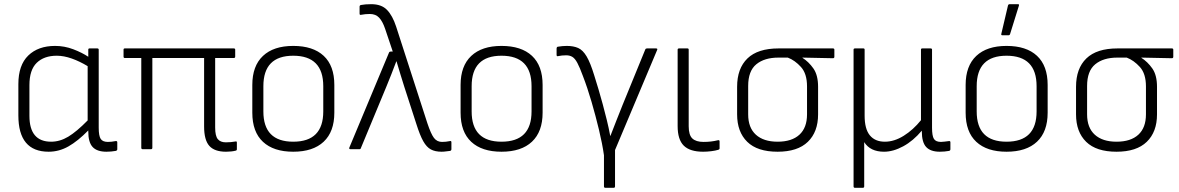

<svg xmlns="http://www.w3.org/2000/svg" viewBox="-20 -715 5650 920"><path d="M213 12Q68 12 68 -162V-312Q68 -403 115.5 -449Q163 -495 244 -495Q289 -495 331 -479Q373 -463 403 -443V-477Q403 -483 409 -483H446Q453 -483 453 -477V-103Q453 -64 462.5 -49.5Q472 -35 497 -35Q505 -35 515 -36Q525 -37 534 -39Q542 -40 542 -33V0Q542 6 535 8Q513 12 490 12Q445 12 424 -10.5Q403 -33 403 -85V-90Q353 -39 308 -13.5Q263 12 213 12ZM121 -160Q121 -36 225 -36Q267 -36 307 -60Q347 -84 400 -138V-398Q362 -421 324 -434.5Q286 -448 252 -448Q191 -448 156 -414Q121 -380 121 -307Z M1063 12Q1008 12 983 -16Q958 -44 958 -109V-437H710V-7Q710 0 703 0H664Q657 0 657 -7V-437H578Q572 -437 572 -444V-477Q572 -483 578 -483H1100Q1107 -483 1107 -477V-444Q1107 -437 1100 -437H1011V-104Q1011 -64 1023.5 -48.5Q1036 -33 1062 -33Q1074 -33 1086 -34Q1098 -35 1108 -37Q1115 -39 1115 -32V0Q1115 6 1109 7Q1089 12 1063 12Z M1385 12Q1291 12 1240 -35.5Q1189 -83 1189 -175V-308Q1189 -399 1240 -447Q1291 -495 1385 -495Q1480 -495 1531 -447.5Q1582 -400 1582 -308V-175Q1582 -84 1531 -36Q1480 12 1385 12ZM1385 -36Q1529 -36 1529 -181V-302Q1529 -448 1385 -448Q1242 -448 1242 -302V-181Q1242 -36 1385 -36Z M2096 12Q2065 12 2044.5 1Q2024 -10 2008 -38.5Q1992 -67 1975 -121L1917 -300Q1908 -330 1898.5 -359.5Q1889 -389 1880 -421H1879Q1867 -388 1855 -358.5Q1843 -329 1831 -299L1709 -5Q1708 0 1702 0H1660Q1651 0 1654 -8L1844 -463Q1846 -468 1852 -468H1862L1825 -578Q1813 -613 1796.5 -630.5Q1780 -648 1752 -648Q1730 -648 1710 -644Q1703 -642 1703 -650V-683Q1703 -689 1709 -691Q1730 -695 1759 -695Q1808 -695 1834.5 -667.5Q1861 -640 1878 -588L2028 -124Q2045 -73 2059.5 -54Q2074 -35 2098 -35Q2117 -35 2136 -39Q2143 -41 2143 -33V0Q2143 6 2137 8Q2127 9 2116.5 10.5Q2106 12 2096 12Z M2383 12Q2289 12 2238 -35.5Q2187 -83 2187 -175V-308Q2187 -399 2238 -447Q2289 -495 2383 -495Q2478 -495 2529 -447.5Q2580 -400 2580 -308V-175Q2580 -84 2529 -36Q2478 12 2383 12ZM2383 -36Q2527 -36 2527 -181V-302Q2527 -448 2383 -448Q2240 -448 2240 -302V-181Q2240 -36 2383 -36Z M2881 185Q2874 185 2874 178V29Q2866 -27 2850 -93.5Q2834 -160 2814.5 -227Q2795 -294 2773 -351Q2758 -392 2746.5 -413.5Q2735 -435 2722.5 -442.5Q2710 -450 2693 -450Q2683 -450 2672.5 -449Q2662 -448 2654 -446Q2647 -444 2647 -452V-483Q2647 -489 2652 -491Q2663 -493 2674.5 -494Q2686 -495 2696 -495Q2728 -495 2750.5 -485Q2773 -475 2791 -444.5Q2809 -414 2827 -355Q2838 -321 2848 -286.5Q2858 -252 2868 -216Q2878 -179 2887.5 -140.5Q2897 -102 2904 -64H2905Q2919 -101 2934 -138.5Q2949 -176 2964 -214L3072 -478Q3074 -483 3080 -483H3123Q3132 -483 3129 -476L2927 4V178Q2927 185 2920 185Z M3349 12Q3286 12 3256.5 -17Q3227 -46 3227 -111V-477Q3227 -483 3234 -483H3274Q3280 -483 3280 -477V-110Q3280 -68 3297.5 -51.5Q3315 -35 3351 -35Q3370 -35 3387 -37Q3404 -39 3420 -43Q3428 -45 3428 -37V-4Q3428 1 3421 3Q3408 7 3388 9.5Q3368 12 3349 12Z M3706 12Q3609 12 3560.5 -35.5Q3512 -83 3512 -167V-299Q3512 -387 3561.5 -435Q3611 -483 3711 -483H3971Q3978 -483 3978 -477V-443Q3978 -436 3971 -436L3825 -439V-438Q3855 -419 3877.5 -387Q3900 -355 3900 -299V-167Q3900 -83 3851 -35.5Q3802 12 3706 12ZM3706 -36Q3774 -36 3810.5 -69.5Q3847 -103 3847 -167V-301Q3847 -362 3818 -394Q3789 -426 3755 -439H3710Q3643 -439 3604 -407Q3565 -375 3565 -303V-167Q3565 -103 3602 -69.5Q3639 -36 3706 -36Z M4077 185Q4070 185 4070 178V-477Q4070 -483 4077 -483H4117Q4123 -483 4123 -477V-161Q4123 -97 4148 -66.5Q4173 -36 4220 -36Q4265 -36 4310.5 -64.5Q4356 -93 4393 -139V-477Q4393 -483 4399 -483H4439Q4446 -483 4446 -477V-103Q4446 -64 4455 -49.5Q4464 -35 4489 -35Q4497 -35 4507 -36.5Q4517 -38 4527 -39Q4534 -40 4534 -33V0Q4534 6 4528 8Q4506 12 4483 12Q4439 12 4418 -10.5Q4397 -33 4397 -87V-89Q4356 -40 4308 -14Q4260 12 4216 12Q4150 12 4121 -34V178Q4121 185 4114 185Z M4803 12Q4709 12 4658 -35.5Q4607 -83 4607 -175V-308Q4607 -399 4658 -447Q4709 -495 4803 -495Q4898 -495 4949 -447.5Q5000 -400 5000 -308V-175Q5000 -84 4949 -36Q4898 12 4803 12ZM4803 -36Q4947 -36 4947 -181V-302Q4947 -448 4803 -448Q4660 -448 4660 -302V-181Q4660 -36 4803 -36ZM4783 -546Q4776 -546 4778 -553L4810 -689Q4812 -695 4818 -695H4858Q4865 -695 4862 -687L4820 -552Q4818 -546 4813 -546Z M5330 12Q5233 12 5184.5 -35.5Q5136 -83 5136 -167V-299Q5136 -387 5185.5 -435Q5235 -483 5335 -483H5595Q5602 -483 5602 -477V-443Q5602 -436 5595 -436L5449 -439V-438Q5479 -419 5501.5 -387Q5524 -355 5524 -299V-167Q5524 -83 5475 -35.5Q5426 12 5330 12ZM5330 -36Q5398 -36 5434.5 -69.5Q5471 -103 5471 -167V-301Q5471 -362 5442 -394Q5413 -426 5379 -439H5334Q5267 -439 5228 -407Q5189 -375 5189 -303V-167Q5189 -103 5226 -69.5Q5263 -36 5330 -36Z"/></svg>

Font: Sofia Sans Light
Style: Regular
Weight: 300
Designer: Botio Nikoltchev, Ani Petrova
Foundry: lettersoup
Version: Version 4.100; ttfautohint (v1.8.3)